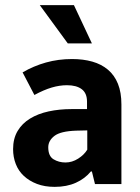

<svg xmlns="http://www.w3.org/2000/svg" viewBox="-20 -717 546 748"><path d="M68 -435Q111 -460 159 -473.5Q207 -487 261 -487Q304 -487 339.5 -477Q375 -467 400.5 -445.5Q426 -424 439.5 -390.5Q453 -357 453 -310V0H350L338 -49H334Q311 -21 275.5 -5Q240 11 193 11Q154 11 124 -0.5Q94 -12 73 -31.5Q52 -51 41.5 -78Q31 -105 31 -136Q31 -177 48.5 -206.5Q66 -236 97 -255Q128 -274 169.5 -283Q211 -292 259 -292H319V-321Q319 -354 298.5 -369.5Q278 -385 241 -385Q212 -385 181.5 -376Q151 -367 114 -347ZM320 -209 277 -208Q216 -206 192 -187.5Q168 -169 168 -143Q168 -109 188.5 -96.5Q209 -84 235 -84Q261 -84 284.5 -99Q308 -114 320 -134ZM135 -697H268L338 -548H244Z"/></svg>

Font: Mukta Mahee
Style: Bold
Weight: 700
Designer: Shuchita Grover, Noopur Datye, Girish Dalvi, Yashodeep Gholap
Foundry: Ek Type
Version: Version 2.538;PS 1.000;hotconv 16.6.51;makeotf.lib2.5.65220;